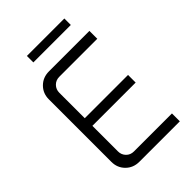

<svg xmlns="http://www.w3.org/2000/svg" viewBox="-245 -948 1051 1051"><g transform="rotate(-45 280.5 -422.5)"><path d="M194 0Q147 0 116 -31Q85 -62 85 -108V-592Q85 -638 116 -669Q147 -700 194 -700H507V-639H213Q186 -639 168.5 -621Q151 -603 151 -577V-123Q151 -97 168.5 -79Q186 -61 213 -61H507V0ZM120 -321V-380H486V-321ZM168 -795V-845H458V-795Z"/></g></svg>

Font: SUSE Light
Style: Regular
Weight: 300
Designer: Rene Bieder
Foundry: SUSE
Version: Version 1.000